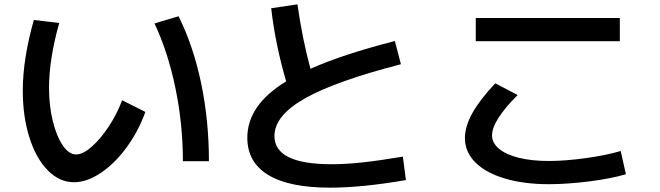

<svg xmlns="http://www.w3.org/2000/svg" viewBox="-20 -811 3040 885"><path d="M85 -393Q85 -539 136 -719L253 -705Q206 -538 206 -406Q206 -323 223.5 -252.5Q241 -182 269.5 -140.5Q298 -99 331 -99Q362 -99 402.5 -134.5Q443 -170 481 -227.5Q519 -285 543 -349L650 -295Q618 -206 563.5 -131.5Q509 -57 444.5 -14Q380 29 321 29Q254 29 200 -26Q146 -81 115.5 -177.5Q85 -274 85 -393ZM803 -736Q871 -600 907 -428Q943 -256 943 -68H823Q823 -239 788.5 -405.5Q754 -572 692 -703Z M1120 -176Q1120 -251 1164 -315.5Q1208 -380 1299 -436Q1249 -607 1230 -773L1351 -791Q1374 -630 1411 -494Q1559 -560 1800 -622L1828 -515Q1526 -437 1385.5 -357.5Q1245 -278 1245 -184Q1245 -54 1508 -54Q1572 -54 1647.5 -62Q1723 -70 1837 -89L1851 19Q1649 54 1501 54Q1313 54 1216.5 -4.5Q1120 -63 1120 -176Z M2123 -175Q2123 -228 2157.5 -290Q2192 -352 2263 -427L2366 -373Q2248 -255 2248 -187Q2248 -152 2280.5 -125Q2313 -98 2372 -83.5Q2431 -69 2510 -69Q2585 -69 2679.5 -82Q2774 -95 2841 -115L2865 -8Q2799 12 2697 25Q2595 38 2510 38Q2394 38 2306 11.5Q2218 -15 2170.5 -63Q2123 -111 2123 -175ZM2173 -728H2837V-621H2173Z"/></svg>

Font: Enso SemiBold
Style: Regular
Weight: 600
Designer: Coji Morishita
Foundry: UNDERFOREST DESIGN
Version: Version 1.000